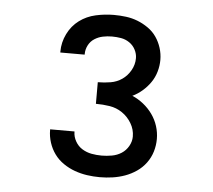

<svg xmlns="http://www.w3.org/2000/svg" viewBox="-43 -890 687 620"><g transform="rotate(5 300.0 -580.0)"><path d="M302 -317Q281 -317 260.5 -320Q240 -323 220.5 -330Q201 -337 183.5 -349Q166 -361 154 -377.5Q142 -394 135.5 -414Q129 -434 129 -455Q129 -456 129 -456Q129 -456 129 -457H208Q208 -457 208 -456.5Q208 -456 208 -456Q208 -440 216.5 -425Q225 -410 239 -401.5Q253 -393 269 -390Q285 -387 302 -387Q318 -387 335 -390Q352 -393 366 -402Q380 -411 388.5 -426Q397 -441 397 -457Q397 -480 385 -500Q373 -520 354.5 -532.5Q336 -545 314 -548.5Q292 -552 269 -552V-622Q290 -622 310.5 -625.5Q331 -629 347.5 -640.5Q364 -652 374.5 -670.5Q385 -689 385 -710Q385 -724 378 -737.5Q371 -751 358.5 -759.5Q346 -768 331.5 -770.5Q317 -773 302 -773Q287 -773 272.5 -770Q258 -767 245.5 -759Q233 -751 226 -737.5Q219 -724 219 -709Q219 -708 219 -708Q219 -708 219 -707H140Q140 -708 140 -709Q140 -710 140 -710Q140 -740 153.5 -767.5Q167 -795 190.5 -812.5Q214 -830 243.5 -836.5Q273 -843 302 -843Q322 -843 341.5 -840.5Q361 -838 379 -831Q397 -824 413.5 -812.5Q430 -801 441 -785Q452 -769 458 -750Q464 -731 464 -711Q464 -692 458.5 -673Q453 -654 442 -638Q431 -622 416 -609Q401 -596 384 -588Q403 -580 420 -566.5Q437 -553 449.5 -535.5Q462 -518 468.5 -497.5Q475 -477 475 -456Q475 -435 469 -415Q463 -395 450.5 -378Q438 -361 420.5 -349Q403 -337 383.5 -330Q364 -323 343.5 -320Q323 -317 302 -317Z"/></g></svg>

Font: Iosevka Meiseki Sans
Style: Regular
Weight: 400
Monospace: yes
Designer: Belleve Invis
Foundry: Belleve Invis
Version: Version 11.2.6; ttfautohint (v1.8.4)